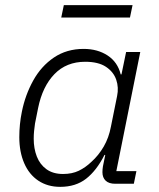

<svg xmlns="http://www.w3.org/2000/svg" viewBox="-20 -714 617 746"><path d="M500 0H428Q403 0 390.5 -12Q378 -24 378 -45Q378 -51 378.5 -56.5Q379 -62 380 -68L389 -112H386Q355 -51 314.5 -19.5Q274 12 214 12Q165 12 129 -12Q93 -36 74 -80Q55 -124 55 -181Q55 -206 57.5 -231Q60 -256 65 -280Q78 -345 109 -401Q140 -457 189.5 -490.5Q239 -524 305 -524Q359 -524 398 -498.5Q437 -473 449 -425H452L470 -512H525L432 -49H510ZM225 -38Q260 -38 286 -50.5Q312 -63 335 -85Q363 -110 383 -144.5Q403 -179 411 -222L435 -341Q442 -374 431.5 -404.5Q421 -435 391.5 -454.5Q362 -474 311 -474Q238 -474 191.5 -426Q145 -378 128 -294L116 -234Q114 -220 112.5 -205.5Q111 -191 111 -175Q111 -137 123 -106Q135 -75 160.5 -56.5Q186 -38 225 -38ZM218 -646 228 -694H495L485 -646Z"/></svg>

Font: IBM Plex Sans Light
Style: Italic
Weight: 300
Italic angle: -11.31°
Designer: Mike Abbink, Paul van der Laan, Pieter van Rosmalen
Foundry: Bold Monday
Version: Version 3.201